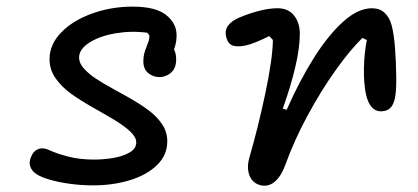

<svg xmlns="http://www.w3.org/2000/svg" viewBox="-20 -551 1280 588"><path d="M91.3 -18Q77.2 -27.5 72.5 -41.5Q67.8 -55.5 76.3 -73.3Q83.5 -89.8 98 -94.8Q112.5 -99.8 130.7 -91.3Q155.8 -79.8 190.4 -71.1Q225 -62.3 267.7 -62.3Q297.7 -62.3 327.2 -67.3Q356.7 -72.3 376.9 -84.1Q397.2 -95.8 397.2 -115Q397.2 -130.5 380.1 -147.1Q363 -163.7 330.7 -183.5Q314.5 -193 306.8 -197.6Q299 -202.2 283.3 -211.2L266.8 -220.5Q225 -244.2 197.4 -264.1Q169.8 -284 150.8 -310.6Q131.7 -337.2 131.7 -369.7Q131.7 -414.7 167.3 -451.5Q203 -488.3 261.8 -509.5Q320.7 -530.7 385.8 -530.7Q456.2 -530.7 488.3 -505.4Q520.5 -480.2 520.8 -443.8Q521 -407.5 500 -372.7L495.3 -416Q507.3 -410 513.4 -398.5Q519.5 -387 519.5 -368.7Q519.5 -335.3 494.5 -321.9Q469.5 -308.5 444.2 -320.6Q419 -332.7 419 -363Q419 -376.2 421.5 -386.2Q424 -396.3 429 -408.3Q433.3 -419.5 435.7 -426.9Q438 -434.3 437.5 -442.7L430.8 -450.8Q381.5 -457.2 332.9 -448.8Q284.3 -440.3 253.2 -420.2Q222.2 -400 222.2 -374.7Q222.2 -357.5 237 -341.1Q251.8 -324.7 273.6 -310.2Q295.3 -295.8 330.3 -276.7Q337.8 -272.3 344.2 -269.1Q350.5 -265.8 357.8 -261.5L368.3 -255.7Q410.2 -232 435.3 -213.1Q460.5 -194.2 476.4 -170.6Q492.3 -147 492.3 -118Q492.3 -75.7 460.6 -45.1Q428.8 -14.5 376.9 1.1Q325 16.7 265.5 16.7Q229.2 16.7 194.2 11.9Q159.3 7.2 132.2 -0.8Q105 -8.8 91.3 -18Z M744 -69.5Q770.3 -159.8 792.8 -266.2Q815.2 -372.7 815.7 -428.7L804.5 -440.5Q784.7 -430.5 766 -422.8Q747.3 -415 732.2 -411.7Q709.2 -406.8 694.1 -411Q679 -415.2 673.3 -435.8Q667.3 -456.8 678.2 -472.1Q689.2 -487.3 712.8 -497.2Q741.5 -509.5 773.2 -517.7Q805 -525.8 829.7 -525.8Q862.7 -525.8 880.4 -503.7Q898.2 -481.5 898.2 -447.3Q898.2 -405.2 884.5 -346.4Q870.8 -287.7 846 -218.2L858 -214.8Q896.5 -302.3 940.4 -372.3Q984.3 -442.3 1030.2 -484Q1076.2 -525.7 1119 -525.7Q1142.8 -525.7 1157.9 -511.8Q1173 -497.8 1179.3 -474Q1186.7 -445.8 1189.8 -403.5Q1193 -361.2 1193.5 -312.7Q1193.5 -308.5 1193.5 -303.8Q1193.5 -271.3 1189.8 -252.3Q1186 -233.3 1178.1 -223.5Q1170.2 -213.7 1157.7 -211.3Q1135.2 -206.7 1120.9 -220.4Q1106.7 -234.2 1100.5 -263.3Q1093.7 -297 1094.6 -343.2Q1095.5 -389.3 1103.5 -428.5L1089.8 -434.8Q1051.8 -397.8 1007 -334.8Q962.2 -271.8 921.1 -195.6Q880 -119.3 853.3 -44.7Q841.3 -11.7 821.7 5.2Q802 22.2 777.3 16.2Q760.8 11.8 751.2 -0.6Q741.7 -13 739.8 -31Q738 -49 744 -69.5Z"/></svg>

Font: Monaspace Radon Var
Style: Regular
Weight: 400
Designer: Riley Cran and the Lettermatic Team
Version: Version 1.000 (Monaspace Radon Var)